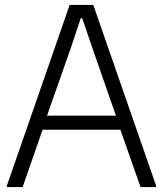

<svg xmlns="http://www.w3.org/2000/svg" viewBox="-20 -760 663 780"><path d="M8 -6 263 -740H359L614 -6V0H551L469 -233H153L72 0H8ZM451 -290 355 -566 314 -686H308L268 -566L171 -290Z"/></svg>

Font: Encode Sans Narrow
Style: Light
Weight: 300
Designer: Pablo Impallari, Andres Torresi
Foundry: Pablo Impallari, Andres Torresi
Version: Version 1.000; ttfautohint (v1.00) -l 8 -r 50 -G 200 -x 14 -